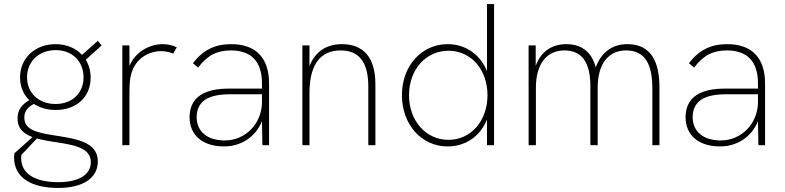

<svg xmlns="http://www.w3.org/2000/svg" viewBox="-20 -717 3878 948"><path d="M267.5 211C384.5 211 463 165.5 463 80C463 -19.5 350 -32.5 236 -50.5C157.5 -63.5 100 -78 100 -137C100 -165.5 114.5 -187.5 147.5 -204C176.5 -185 213 -174 255 -174C356.5 -174 427.5 -237.5 427.5 -333C427.5 -366.5 419 -397 403.5 -422L481.5 -492.5L463 -515.5L385 -446C354 -479.5 308 -499 254.5 -499C154 -499 79 -431.5 79 -334.5C79 -289 95.5 -250.5 124.5 -222.5C86 -200 66.5 -172 66.5 -132.5C66.5 -82.5 96.5 -56.5 140.5 -40L51.5 39.5C49.5 49.5 49.5 56 49.5 60.5C49.5 157.5 130.5 211 267.5 211ZM84.5 63.5C84.5 58.5 84.5 55 85.5 48L162 -33C184 -27 208.5 -22.5 233.5 -18.5C328.5 -3.5 428.5 6 428.5 83.5C428.5 150.5 360.5 182.5 268.5 182.5C153.5 182.5 84.5 141.5 84.5 63.5ZM113.5 -335.5C113.5 -413.5 172.5 -469.5 255 -469.5C336.5 -469.5 392.5 -414.5 392.5 -334.5C392.5 -258.5 337.5 -203.5 254.5 -203.5C170 -203.5 113.5 -259 113.5 -335.5Z M584 0H619V-253.5C619 -307.5 622 -331.5 628 -352.5C651 -433.5 719.5 -464.5 776 -464.5C796 -464.5 817.5 -459.5 835 -452.5L853 -483.5C830 -494.5 806 -499 782.5 -499C723.5 -499 650 -465.5 619 -391V-493H584Z M1275.5 0H1308.5V-305C1308.5 -431.5 1243 -499 1121.5 -499C1042 -499 982.5 -470.5 932.5 -404.5L958.5 -383.5C1003 -443.5 1052 -468 1119.5 -468C1222 -468 1273.5 -412.5 1273.5 -305V-279.5H1110.5C1054.5 -279.5 1004 -271 968.5 -246.5C936 -224.5 916 -189.5 916 -138.5C916 -50.5 979 6 1086.5 6C1171.5 6 1242.5 -42 1273.5 -118.5ZM951 -138.5C951 -177.5 965.5 -204.5 991 -223.5C1019.5 -243.5 1065 -251.5 1114.5 -251.5H1273.5V-214.5C1273.5 -105 1190.5 -23.5 1090 -23.5C1002.5 -23.5 951 -68.5 951 -138.5Z M1473 0H1508V-257.5C1508 -403.5 1566 -468 1662 -468C1751.5 -468 1798.5 -412 1798.5 -289.5V0H1833.5V-301C1833.5 -437.5 1771 -499 1668 -499C1593.5 -499 1535.5 -463 1508 -390V-493H1473Z M2190 6C2280.5 6 2352 -45.5 2384.5 -127V0H2419.5V-697H2384.5V-365.5C2353 -445 2281.5 -499 2190 -499C2063.5 -499 1964.5 -394 1964.5 -247C1964.5 -103.5 2060 6 2190 6ZM1999.5 -247C1999.5 -373 2082.5 -466.5 2194.5 -466.5C2305.5 -466.5 2387 -373.5 2387 -247C2387 -120.5 2305.5 -26.5 2194.5 -26.5C2082.5 -26.5 1999.5 -121 1999.5 -247Z M2590 0H2626V-283.5C2626 -403.5 2681 -468 2766.5 -468C2851 -468 2895 -412 2895 -291V0H2931V-283.5C2931 -403.5 2985.5 -468 3071 -468C3170 -468 3201 -392.5 3201 -280V0H3236V-286.5C3236 -411.5 3194.5 -499 3078 -499C3003.5 -499 2949 -459.5 2921.5 -384.5C2900.5 -463 2850 -499 2775 -499C2708 -499 2651 -465 2625 -391.5V-493H2590Z M3724.5 0H3757.5V-305C3757.5 -431.5 3692 -499 3570.5 -499C3491 -499 3431.5 -470.5 3381.5 -404.5L3407.5 -383.5C3452 -443.5 3501 -468 3568.5 -468C3671 -468 3722.5 -412.5 3722.5 -305V-279.5H3559.5C3503.5 -279.5 3453 -271 3417.5 -246.5C3385 -224.5 3365 -189.5 3365 -138.5C3365 -50.5 3428 6 3535.5 6C3620.5 6 3691.5 -42 3722.5 -118.5ZM3400 -138.5C3400 -177.5 3414.5 -204.5 3440 -223.5C3468.5 -243.5 3514 -251.5 3563.5 -251.5H3722.5V-214.5C3722.5 -105 3639.5 -23.5 3539 -23.5C3451.5 -23.5 3400 -68.5 3400 -138.5Z"/></svg>

Font: HK Grotesk ExtraLight
Style: Regular
Weight: 200
Designer: Alfredo Marco Pradil
Foundry: Hanken Design Co.
Version: Version 3.001;FEAKit 1.0